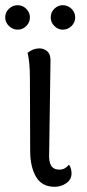

<svg xmlns="http://www.w3.org/2000/svg" viewBox="-29 -705 334 738"><path d="M181 13Q132 13 109.5 -25.5Q87 -64 87 -125L86 -402Q86 -438 83.5 -462Q81 -486 77 -502Q89 -511 99.5 -515Q110 -519 123 -519Q141 -519 154 -506.5Q167 -494 165 -464L160 -118Q158 -84 167.5 -68.5Q177 -53 199 -53Q211 -53 220 -58Q229 -63 236 -72Q241 -66 243.5 -56.5Q246 -47 246 -39Q246 -15 226 -1Q206 13 181 13ZM39 -591Q20 -591 5.5 -605Q-9 -619 -9 -638Q-9 -658 5.5 -671.5Q20 -685 39 -685Q58 -685 72 -671Q86 -657 86 -638Q86 -619 72 -605Q58 -591 39 -591ZM212 -591Q194 -591 180 -605Q166 -619 166 -638Q166 -658 180 -671.5Q194 -685 212 -685Q232 -685 246 -671Q260 -657 260 -638Q260 -619 246 -605Q232 -591 212 -591Z"/></svg>

Font: Arima Thin
Style: Regular
Weight: 400
Version: Version 1.100